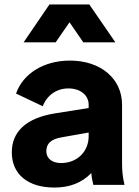

<svg xmlns="http://www.w3.org/2000/svg" viewBox="-20 -830 623 862"><path d="M224 12C293 12 347 -9 390 -53C391 -37 394 -20 399 0H539C531 -35 528 -60 528 -96V-360C528 -477 432 -558 294 -558C178 -558 84 -501 52 -410L172 -353C190 -401 233 -433 287 -433C343 -433 378 -401 378 -360V-345L227 -321C96 -300 33 -238 33 -146C33 -47 106 12 224 12ZM86 -640H230L292 -730L354 -640H498L381 -810H202ZM188 -151C188 -187 211 -205 254 -213L378 -235V-218C378 -151 328 -98 254 -98C216 -98 188 -117 188 -151Z"/></svg>

Font: Mluvka ExtraBold
Style: Regular
Weight: 800
Designer: Modified by Jiří Krblich, Original typeface by Gumpita Rahayu
Foundry: Gumpita Rahayu & Jiří Krblich
Version: Version 2.000;Glyphs 3.1.1 (3134)